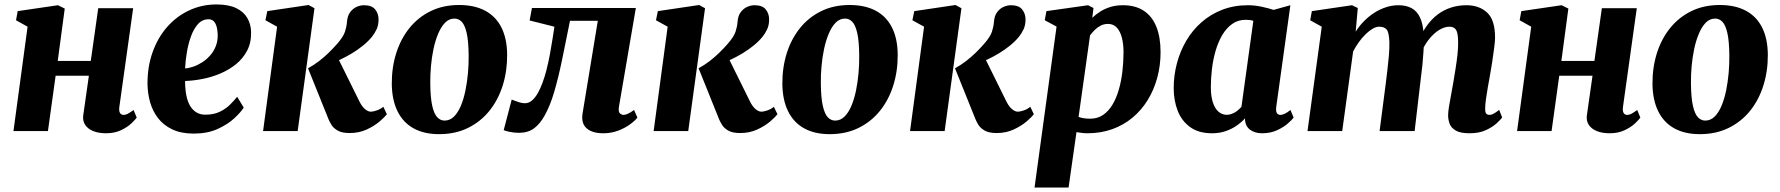

<svg xmlns="http://www.w3.org/2000/svg" viewBox="-20 -589 7999 863"><path d="M516.5 -109Q514 -89.5 519.5 -81Q525 -72.5 535.5 -72.5Q544 -72.5 552.8 -76.8Q561.5 -81 580.5 -94.5L594.5 -60.5Q589 -52 571.2 -35Q553.5 -18 524.5 -4Q495.5 10 456.5 10Q423 10 399 0.2Q375 -9.5 363 -27.5Q351 -45.5 354 -69.5L379.5 -248.5H230L195.5 0H40.5L104 -469L52 -498L59.5 -539L240.5 -565.5L271 -550.5L239.5 -315H388L421.5 -552H578.5Z M1075.5 -105.5Q1062.5 -84.5 1032.8 -57Q1003 -29.5 957.5 -9Q912 11.5 851 11.5Q794 11.5 754.2 -7.5Q714.5 -26.5 690 -58.5Q665.5 -90.5 654.5 -130.2Q643.5 -170 643 -211.5Q642.5 -289 665.8 -354.2Q689 -419.5 731 -467.5Q773 -515.5 830 -542.2Q887 -569 953 -569Q1007 -569 1041 -552.8Q1075 -536.5 1091.2 -508.8Q1107.5 -481 1108.5 -447Q1110 -398.5 1091.2 -362.2Q1072.5 -326 1040.5 -300.2Q1008.5 -274.5 969 -258Q929.5 -241.5 888.5 -233.8Q847.5 -226 812 -225Q812 -187.5 817.8 -159.2Q823.5 -131 835.2 -112Q847 -93 864 -83.2Q881 -73.5 902.5 -73.5Q940.5 -73.5 967.5 -86.5Q994.5 -99.5 1013.5 -118.2Q1032.5 -137 1046 -154ZM918 -502.5Q889.5 -502.5 870.2 -481.2Q851 -460 838.8 -426.5Q826.5 -393 820 -354.5Q813.5 -316 812 -281.5Q829 -282.5 849.2 -289.5Q869.5 -296.5 889 -309Q908.5 -321.5 924.8 -340Q941 -358.5 950.2 -382.2Q959.5 -406 958.5 -435Q957 -469 946.8 -485.8Q936.5 -502.5 918 -502.5Z M1162.5 0 1225.5 -469 1173 -498 1181.5 -539 1367 -566.5 1393.5 -552 1318 0ZM1551.5 9Q1517 9 1498 -2Q1479 -13 1470.2 -27.2Q1461.5 -41.5 1457.5 -51L1364.5 -282Q1391.5 -297 1414.2 -314.5Q1437 -332 1457 -351.5Q1477 -371 1495 -391.5Q1523 -423.5 1530.5 -446.2Q1538 -469 1539.5 -490Q1541.5 -518 1554 -534.5Q1566.5 -551 1583.2 -558.2Q1600 -565.5 1615.5 -565.5Q1651 -565.5 1666 -547Q1681 -528.5 1681.5 -504Q1682 -477 1672.8 -457.5Q1663.5 -438 1652.5 -424.5Q1635.5 -403.5 1612.5 -384.8Q1589.5 -366 1563.5 -350.2Q1537.5 -334.5 1511.5 -322.2Q1485.5 -310 1462 -301L1487 -352.5L1596 -132Q1607 -110 1620.8 -98.5Q1634.5 -87 1647 -87Q1656.5 -87 1673 -92.5Q1689.5 -98 1703 -109L1719 -75.5Q1710 -63.5 1686.5 -43.2Q1663 -23 1628.5 -7Q1594 9 1551.5 9Z M2043.5 -566.5Q2112.5 -566.5 2160.5 -541Q2208.5 -515.5 2233.8 -465.5Q2259 -415.5 2259.5 -343Q2260 -270 2239.8 -205.2Q2219.5 -140.5 2180 -91.2Q2140.5 -42 2083.5 -14Q2026.5 14 1953.5 14Q1886.5 14 1839.2 -12Q1792 -38 1767 -88.5Q1742 -139 1741 -211Q1740.5 -285 1760.8 -349.5Q1781 -414 1820.2 -462.8Q1859.5 -511.5 1915.8 -539Q1972 -566.5 2043.5 -566.5ZM2023 -505.5Q1998.5 -505.5 1980.5 -487Q1962.5 -468.5 1949.5 -437.5Q1936.5 -406.5 1928.5 -368.8Q1920.5 -331 1917 -291Q1913.5 -251 1914 -215.5Q1914.5 -149 1923 -112.5Q1931.5 -76 1945.8 -61.5Q1960 -47 1978 -47Q2002.5 -47 2020.8 -65.2Q2039 -83.5 2051.8 -114.2Q2064.5 -145 2072.2 -183.2Q2080 -221.5 2083.5 -261.5Q2087 -301.5 2086.5 -338.5Q2086 -405 2077.5 -441.2Q2069 -477.5 2055 -491.5Q2041 -505.5 2023 -505.5Z M2762 -109Q2758.5 -85.5 2766.8 -79Q2775 -72.5 2782.5 -72.5Q2790.5 -72.5 2801.8 -77.5Q2813 -82.5 2830 -94.5L2845 -60.5Q2834 -46 2811.2 -29.5Q2788.5 -13 2757.8 -1.5Q2727 10 2692 10Q2641.5 10 2616.5 -12.5Q2591.5 -35 2598.5 -79L2667 -495.5H2542Q2523 -400 2506.2 -319.2Q2489.5 -238.5 2471 -175.8Q2452.5 -113 2428.5 -70.5Q2407.5 -32 2380.2 -12Q2353 8 2313 8Q2291.5 8 2271.2 3.8Q2251 -0.5 2244 -4L2280 -141.5Q2285 -139.5 2294.8 -135.8Q2304.5 -132 2316.5 -128.5Q2328.5 -125 2339.5 -125Q2356.5 -125 2370.8 -137Q2385 -149 2396.8 -169.5Q2408.5 -190 2418.2 -216.2Q2428 -242.5 2435.5 -271.5Q2445.5 -310.5 2452.5 -349.2Q2459.5 -388 2464.5 -420Q2469.5 -452 2472 -469L2360.5 -497L2371 -553H2838Z M2918 0 2981 -469 2928.5 -498 2937 -539 3122.5 -566.5 3149 -552 3073.5 0ZM3307 9Q3272.5 9 3253.5 -2Q3234.5 -13 3225.8 -27.2Q3217 -41.5 3213 -51L3120 -282Q3147 -297 3169.8 -314.5Q3192.5 -332 3212.5 -351.5Q3232.5 -371 3250.5 -391.5Q3278.5 -423.5 3286 -446.2Q3293.5 -469 3295 -490Q3297 -518 3309.5 -534.5Q3322 -551 3338.8 -558.2Q3355.5 -565.5 3371 -565.5Q3406.5 -565.5 3421.5 -547Q3436.5 -528.5 3437 -504Q3437.5 -477 3428.2 -457.5Q3419 -438 3408 -424.5Q3391 -403.5 3368 -384.8Q3345 -366 3319 -350.2Q3293 -334.5 3267 -322.2Q3241 -310 3217.5 -301L3242.5 -352.5L3351.5 -132Q3362.5 -110 3376.2 -98.5Q3390 -87 3402.5 -87Q3412 -87 3428.5 -92.5Q3445 -98 3458.5 -109L3474.5 -75.5Q3465.5 -63.5 3442 -43.2Q3418.5 -23 3384 -7Q3349.5 9 3307 9Z M3799 -566.5Q3868 -566.5 3916 -541Q3964 -515.5 3989.2 -465.5Q4014.5 -415.5 4015 -343Q4015.5 -270 3995.2 -205.2Q3975 -140.5 3935.5 -91.2Q3896 -42 3839 -14Q3782 14 3709 14Q3642 14 3594.8 -12Q3547.5 -38 3522.5 -88.5Q3497.5 -139 3496.5 -211Q3496 -285 3516.2 -349.5Q3536.5 -414 3575.8 -462.8Q3615 -511.5 3671.2 -539Q3727.5 -566.5 3799 -566.5ZM3778.5 -505.5Q3754 -505.5 3736 -487Q3718 -468.5 3705 -437.5Q3692 -406.5 3684 -368.8Q3676 -331 3672.5 -291Q3669 -251 3669.5 -215.5Q3670 -149 3678.5 -112.5Q3687 -76 3701.2 -61.5Q3715.5 -47 3733.5 -47Q3758 -47 3776.2 -65.2Q3794.5 -83.5 3807.2 -114.2Q3820 -145 3827.8 -183.2Q3835.5 -221.5 3839 -261.5Q3842.5 -301.5 3842 -338.5Q3841.5 -405 3833 -441.2Q3824.5 -477.5 3810.5 -491.5Q3796.5 -505.5 3778.5 -505.5Z M4070.5 0 4133.5 -469 4081 -498 4089.5 -539 4275 -566.5 4301.5 -552 4226 0ZM4459.5 9Q4425 9 4406 -2Q4387 -13 4378.2 -27.2Q4369.5 -41.5 4365.5 -51L4272.5 -282Q4299.5 -297 4322.2 -314.5Q4345 -332 4365 -351.5Q4385 -371 4403 -391.5Q4431 -423.5 4438.5 -446.2Q4446 -469 4447.5 -490Q4449.5 -518 4462 -534.5Q4474.5 -551 4491.2 -558.2Q4508 -565.5 4523.5 -565.5Q4559 -565.5 4574 -547Q4589 -528.5 4589.5 -504Q4590 -477 4580.8 -457.5Q4571.5 -438 4560.5 -424.5Q4543.5 -403.5 4520.5 -384.8Q4497.5 -366 4471.5 -350.2Q4445.5 -334.5 4419.5 -322.2Q4393.5 -310 4370 -301L4395 -352.5L4504 -132Q4515 -110 4528.8 -98.5Q4542.5 -87 4555 -87Q4564.5 -87 4581 -92.5Q4597.5 -98 4611 -109L4627 -75.5Q4618 -63.5 4594.5 -43.2Q4571 -23 4536.5 -7Q4502 9 4459.5 9Z M4630 254 4729 -469.5 4676 -498 4683.5 -539 4870.5 -565.5 4895 -553 4889.5 -509Q4905 -524 4925.5 -537Q4946 -550 4971.2 -557.8Q4996.5 -565.5 5027.5 -565.5Q5083 -565.5 5120.8 -540.8Q5158.5 -516 5177.5 -469Q5196.5 -422 5196.5 -354.5Q5196.5 -294 5181.5 -239.2Q5166.5 -184.5 5138.5 -139Q5110.5 -93.5 5070.2 -60Q5030 -26.5 4978.8 -8.2Q4927.5 10 4868 10Q4856 10 4843.2 8.5Q4830.5 7 4818.5 5L4783 254ZM4828 -63.5Q4839 -59.5 4851.5 -57.5Q4864 -55.5 4880.5 -55.5Q4913.5 -55.5 4938.2 -72.5Q4963 -89.5 4980.5 -118.8Q4998 -148 5009 -186.5Q5020 -225 5025 -268.5Q5030 -312 5030 -356Q5030 -390 5022.8 -418.8Q5015.5 -447.5 5000.2 -464.5Q4985 -481.5 4960.5 -481.5Q4942.5 -481.5 4928 -474.2Q4913.5 -467 4901.5 -455.2Q4889.5 -443.5 4879.5 -430Z M5716.5 -109Q5714 -89.5 5719.2 -81Q5724.5 -72.5 5735.5 -72.5Q5742.5 -72.5 5753 -77Q5763.5 -81.5 5780.5 -94.5L5794.5 -60.5Q5788.5 -51.5 5769.2 -34.5Q5750 -17.5 5720.5 -3.8Q5691 10 5653 10Q5621 10 5599.8 -5.2Q5578.5 -20.5 5576 -49.5L5576.5 -57.5Q5561.5 -40.5 5539.5 -25Q5517.5 -9.5 5489.8 0.2Q5462 10 5427.5 10Q5368 10 5329.8 -17.5Q5291.5 -45 5273.5 -91.2Q5255.5 -137.5 5255.5 -192.5Q5255.5 -250 5270 -304.5Q5284.5 -359 5312.2 -406.2Q5340 -453.5 5380.8 -489.2Q5421.5 -525 5474 -545.2Q5526.5 -565.5 5589.5 -565.5Q5618.5 -565.5 5650.8 -558.8Q5683 -552 5704.5 -544.5L5780 -565.5ZM5613.5 -495.5Q5605.5 -498 5596.8 -499Q5588 -500 5579 -500Q5544.5 -500 5518.5 -481.5Q5492.5 -463 5474 -431.8Q5455.5 -400.5 5444 -361Q5432.5 -321.5 5427.5 -279.2Q5422.5 -237 5422.5 -197Q5422.5 -158 5431.2 -130Q5440 -102 5456.2 -87.5Q5472.5 -73 5494.5 -73Q5503.5 -73 5512.2 -75.8Q5521 -78.5 5529.5 -83.2Q5538 -88 5545.5 -94.5Q5553 -101 5560 -108.5Z M6083 -553 6073.5 -446.5Q6088.5 -471 6109.8 -492.8Q6131 -514.5 6156 -530.8Q6181 -547 6208.8 -556.2Q6236.5 -565.5 6265.5 -565.5Q6300.5 -565.5 6325 -552.2Q6349.5 -539 6363.2 -509.2Q6377 -479.5 6379.5 -429Q6380 -421 6380 -411.5Q6380 -402 6379.2 -392Q6378.5 -382 6377.5 -371.5L6356 -402.5Q6371.5 -443 6393.2 -473.2Q6415 -503.5 6442.2 -524Q6469.5 -544.5 6502 -555Q6534.5 -565.5 6572 -565.5Q6628 -565.5 6664 -532.8Q6700 -500 6700 -419.5Q6700 -404.5 6696 -373.5Q6692 -342.5 6686.8 -308.2Q6681.5 -274 6676.5 -247Q6672 -222 6667.2 -195Q6662.5 -168 6659 -143Q6655.5 -118 6655.5 -100Q6655.5 -82 6661.2 -77.2Q6667 -72.5 6674.5 -72.5Q6683 -72.5 6692.2 -77.2Q6701.5 -82 6718.5 -95L6732 -61Q6726.5 -53 6708.5 -36Q6690.5 -19 6659.8 -4.5Q6629 10 6585 10Q6543.5 10 6522.8 -2.5Q6502 -15 6495.5 -33.5Q6489 -52 6489 -71Q6489 -85.5 6492.8 -109.2Q6496.5 -133 6502 -161Q6507.5 -189 6512 -216.5Q6516.5 -243.5 6521.8 -276Q6527 -308.5 6530.8 -341.2Q6534.5 -374 6534 -401.5Q6533.5 -442 6524.2 -455.5Q6515 -469 6495 -469Q6476.5 -469 6456.2 -458.5Q6436 -448 6416.8 -428.2Q6397.5 -408.5 6381.8 -380.8Q6366 -353 6356.5 -318.5L6380 -407.5Q6380 -384.5 6378.2 -356.8Q6376.5 -329 6373.8 -300.5Q6371 -272 6367.5 -247L6338.5 0H6181L6209 -216Q6212.5 -244 6216.2 -275.8Q6220 -307.5 6222.8 -339.5Q6225.5 -371.5 6225 -399Q6223.5 -443.5 6212.8 -456.2Q6202 -469 6179 -469Q6165.5 -469 6150.2 -460.2Q6135 -451.5 6119 -436Q6103 -420.5 6088.2 -400.2Q6073.5 -380 6062 -357.5L6013 0H5857L5921 -469L5869 -498L5876.5 -539L6057 -565.5Z M7275 -109Q7272.5 -89.5 7278 -81Q7283.5 -72.5 7294 -72.5Q7302.5 -72.5 7311.2 -76.8Q7320 -81 7339 -94.5L7353 -60.5Q7347.5 -52 7329.8 -35Q7312 -18 7283 -4Q7254 10 7215 10Q7181.5 10 7157.5 0.2Q7133.5 -9.5 7121.5 -27.5Q7109.5 -45.5 7112.5 -69.5L7138 -248.5H6988.5L6954 0H6799L6862.5 -469L6810.5 -498L6818 -539L6999 -565.5L7029.5 -550.5L6998 -315H7146.5L7180 -552H7337Z M7710 -566.5Q7779 -566.5 7827 -541Q7875 -515.5 7900.2 -465.5Q7925.5 -415.5 7926 -343Q7926.5 -270 7906.2 -205.2Q7886 -140.5 7846.5 -91.2Q7807 -42 7750 -14Q7693 14 7620 14Q7553 14 7505.8 -12Q7458.5 -38 7433.5 -88.5Q7408.5 -139 7407.5 -211Q7407 -285 7427.2 -349.5Q7447.5 -414 7486.8 -462.8Q7526 -511.5 7582.2 -539Q7638.5 -566.5 7710 -566.5ZM7689.5 -505.5Q7665 -505.5 7647 -487Q7629 -468.5 7616 -437.5Q7603 -406.5 7595 -368.8Q7587 -331 7583.5 -291Q7580 -251 7580.5 -215.5Q7581 -149 7589.5 -112.5Q7598 -76 7612.2 -61.5Q7626.5 -47 7644.5 -47Q7669 -47 7687.2 -65.2Q7705.5 -83.5 7718.2 -114.2Q7731 -145 7738.8 -183.2Q7746.5 -221.5 7750 -261.5Q7753.5 -301.5 7753 -338.5Q7752.5 -405 7744 -441.2Q7735.5 -477.5 7721.5 -491.5Q7707.5 -505.5 7689.5 -505.5Z"/></svg>

Font: Merriweather 24pt Black
Style: Italic
Weight: 900
Italic angle: -7.8°
Designer: Eben Sorkin
Foundry: Eben Sorkin
Version: Version 2.101